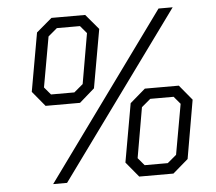

<svg xmlns="http://www.w3.org/2000/svg" viewBox="-51 -756 912 811"><g transform="rotate(-5 405.5 -350.0)"><path d="M86 -396 130 -644 196 -700H339L393 -636L349 -388L285 -332H139ZM650 -700H710L201 0H142ZM265 -378 303 -410 340 -623 313 -655H215L177 -623L139 -410L166 -378ZM454 -64 498 -312 563 -368H707L760 -304L717 -56L652 0H507ZM632 -46 670 -78 708 -291 681 -323H582L544 -291L507 -78L534 -46Z"/></g></svg>

Font: Chakra Petch Light
Style: Italic
Weight: 300
Italic angle: -10°
Designer: Katatrad Aksorn Co.,Ltd.
Foundry: Cadson Demak Co.,Ltd.
Version: Version 1.000; ttfautohint (v1.6)